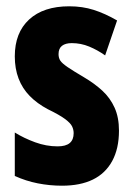

<svg xmlns="http://www.w3.org/2000/svg" viewBox="-20 -580 424 610"><path d="M358 -165Q358 -108 336.5 -68.5Q315 -29 275 -9.5Q235 10 177 10Q138 10 100 2.5Q62 -5 27 -21V-159Q56 -141 91.5 -128Q127 -115 163 -115Q189 -115 201.5 -125.5Q214 -136 214 -157Q214 -168 209 -178.5Q204 -189 186.5 -202Q169 -215 132 -233Q98 -251 74.5 -275Q51 -299 39 -330.5Q27 -362 27 -401Q27 -476 72.5 -518Q118 -560 200 -560Q242 -560 278 -548.5Q314 -537 352 -515L314 -404Q290 -421 263.5 -432Q237 -443 208 -443Q188 -443 177 -434.5Q166 -426 166 -408Q166 -396 171.5 -387.5Q177 -379 194.5 -367Q212 -355 246 -335Q280 -315 305 -292Q330 -269 344 -238Q358 -207 358 -165Z"/></svg>

Font: Noto Sans Khmer ExtraCondensed ExtraBold
Style: Regular
Weight: 800
Width: 2
Designer: Danh Hong and the Monotype Design Team
Foundry: Monotype Imaging Inc.
Version: Version 2.004